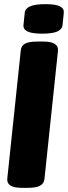

<svg xmlns="http://www.w3.org/2000/svg" viewBox="-20 -902 327 924"><path d="M85 2Q11 2 15 -42L80 -659Q82 -682 100.5 -692Q119 -702 159 -702H188Q263 -702 259 -658L194 -41Q192 -19 173 -8.5Q154 2 114 2ZM183 -740Q134 -740 112.5 -750.5Q91 -761 93 -782L99 -840Q101 -861 125 -871.5Q149 -882 198 -882Q248 -882 268.5 -871.5Q289 -861 287 -840L281 -782Q279 -761 256 -750.5Q233 -740 183 -740Z"/></svg>

Font: Asap Condensed Condensed Black
Style: Italic
Weight: 900
Width: 3
Italic angle: -6°
Designer: Pablo Cosgaya
Foundry: Omnibus-Type
Version: Version 3.001; ttfautohint (v1.8.4.7-5d5b)